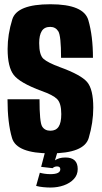

<svg xmlns="http://www.w3.org/2000/svg" viewBox="-20 -700 469 882"><path d="M212 161.5Q197 161.5 178.8 159.8Q160.5 158 146 154L163 93.5Q171.5 96 184.5 98Q197.5 100 211.5 100Q257 100 257 77.5Q257 64.5 242 64.5Q230 64.5 221.5 72.5L169 66.5L186.5 0H243.5L232.5 36.5Q240.5 31 252.2 27.2Q264 23.5 280.5 23.5Q337 23.5 337 76.5Q337 103.5 319.2 122.5Q301.5 141.5 273.2 151.5Q245 161.5 212 161.5ZM212 4.5Q56.5 4.5 35.5 -65.2Q14.5 -135 14.5 -244H161.5Q161.5 -139 173.5 -119.2Q185.5 -99.5 211.5 -99.5Q237 -99.5 249.2 -117.8Q261.5 -136 261.5 -176Q261.5 -226 242.2 -245Q223 -264 171.5 -282Q71.5 -319 43.2 -355.5Q15 -392 15 -475Q15 -542 36.5 -611.2Q58 -680.5 211.5 -680.5Q364.5 -680.5 385.8 -607.5Q407 -534.5 407 -434.5H260.5Q260.5 -536 247.8 -556.2Q235 -576.5 210.5 -576.5Q184 -576.5 172 -557.5Q160 -538.5 160 -502Q160 -447 180 -429.5Q200 -412 254 -392Q352 -356.5 380.2 -323.2Q408.5 -290 408.5 -205.5Q408.5 -136.5 387.5 -66Q366.5 4.5 212 4.5Z"/></svg>

Font: Anybody Condensed Regular
Style: Bold
Weight: 700
Width: 3
Designer: Tyler Finck
Foundry: Etcetera Type Company
Version: Version 1.010; ttfautohint (v1.8.3) -l 8 -r 50 -G 200 -x 14 